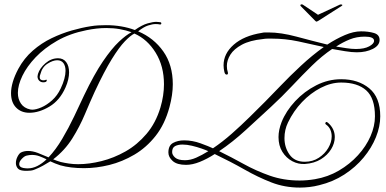

<svg xmlns="http://www.w3.org/2000/svg" viewBox="-20 -737 1748 870"><path d="M1520 -716Q1525 -718 1529.5 -716Q1534 -714 1528 -710L1423 -643Q1416 -639 1414 -639Q1412 -639 1408 -643L1342 -710Q1341 -711 1341 -713Q1341 -716 1344.5 -717Q1348 -718 1352 -716L1421 -670ZM103 37Q98 37 93 37Q88 37 83 36Q66 34 59 24Q52 14 52 2Q52 -13 59.5 -27.5Q67 -42 75 -46Q89 -53 107 -53Q128 -53 151.5 -44Q175 -35 200 -24Q233 -59 262 -108Q291 -157 316 -209.5Q341 -262 361 -305Q407 -401 446.5 -459Q486 -517 519 -548Q552 -579 576 -591Q551 -600 522.5 -605Q494 -610 462 -610Q440 -610 417.5 -607.5Q395 -605 371 -600Q296 -585 238.5 -552Q181 -519 141.5 -477.5Q102 -436 81.5 -393.5Q61 -351 61 -316Q61 -288 75 -267.5Q89 -247 117 -241Q120 -240 126 -240Q143 -240 167.5 -250.5Q192 -261 216 -282.5Q240 -304 255 -336Q266 -359 271.5 -379.5Q277 -400 277 -416Q277 -438 267.5 -451Q258 -464 239 -464Q220 -464 195.5 -448.5Q171 -433 163 -401Q160 -394 160 -388Q160 -379 165 -376Q170 -373 176 -373Q185 -373 189 -376Q192 -376 192 -373Q192 -364 176 -364Q165 -364 157.5 -371.5Q150 -379 150 -391Q150 -394 152 -402Q160 -428 186 -450.5Q212 -473 243 -473Q267 -473 280 -455.5Q293 -438 293 -409Q293 -394 289 -376.5Q285 -359 277 -341Q251 -282 204 -254Q157 -226 113 -226Q76 -226 53 -249.5Q30 -273 30 -315Q30 -338 38 -365.5Q46 -393 63 -425Q89 -473 128.5 -507.5Q168 -542 214 -564Q260 -586 305.5 -599Q351 -612 390 -618Q408 -621 425.5 -622Q443 -623 460 -623Q532 -623 591 -601Q624 -624 648.5 -631Q673 -638 688 -638Q696 -638 701 -637Q706 -636 707 -636Q711 -636 711 -631Q711 -626 705 -626Q701 -627 696 -627.5Q691 -628 685 -628Q671 -628 651 -621.5Q631 -615 606 -595Q677 -565 720 -504Q763 -443 763 -355Q763 -308 748 -252Q727 -174 685 -121Q643 -68 588.5 -36Q534 -4 475.5 10.5Q417 25 361 25Q299 25 253 12Q240 8 229.5 3.5Q219 -1 208 -6Q192 4 175 13.5Q158 23 138 31Q129 35 120 36Q111 37 103 37ZM334 7Q384 7 440 -7Q496 -21 549 -51Q602 -81 644 -130.5Q686 -180 707 -250Q715 -277 719 -303.5Q723 -330 723 -355Q723 -437 685.5 -498Q648 -559 589 -585Q571 -576 545.5 -549.5Q520 -523 486.5 -469Q453 -415 409 -321Q388 -275 364.5 -219Q341 -163 307.5 -109.5Q274 -56 221 -15Q229 -12 238 -8.5Q247 -5 255 -3Q272 1 292 4Q312 7 334 7ZM105 26Q128 26 149.5 15Q171 4 191 -15Q175 -23 159 -29Q143 -35 125 -35Q113 -35 101 -32Q91 -30 79 -17.5Q67 -5 67 7Q67 20 85 24Q90 25 95.5 25.5Q101 26 105 26ZM1339 113Q1270 113 1209.5 89.5Q1149 66 1087.5 31Q1026 -4 953 -39Q919 -17 885.5 -3.5Q852 10 823 10Q782 10 762.5 -7.5Q743 -25 743 -46Q743 -78 764.5 -89.5Q786 -101 814 -101Q852 -101 889 -87.5Q926 -74 945 -65Q988 -94 1030.5 -131.5Q1073 -169 1112 -207.5Q1151 -246 1182 -277Q1210 -305 1251.5 -348.5Q1293 -392 1343.5 -439Q1394 -486 1447 -524Q1391 -537 1331.5 -549.5Q1272 -562 1213 -562Q1203 -562 1192.5 -562Q1182 -562 1171 -560Q1112 -554 1076 -534.5Q1040 -515 1024 -489.5Q1008 -464 1008 -438Q1008 -422 1012 -411Q1013 -409 1013 -406Q1013 -399 1007 -399Q1000 -399 997 -410Q995 -418 994 -426Q993 -434 993 -441Q993 -494 1039 -534.5Q1085 -575 1166 -588Q1174 -590 1181.5 -590Q1189 -590 1197 -590Q1253 -590 1323.5 -571Q1394 -552 1463 -535Q1503 -561 1542.5 -578Q1582 -595 1616 -595Q1649 -595 1674.5 -587.5Q1700 -580 1700 -556Q1700 -531 1669.5 -515.5Q1639 -500 1597 -500Q1574 -500 1543.5 -505Q1513 -510 1485 -515Q1439 -484 1394 -440Q1349 -396 1303.5 -347.5Q1258 -299 1207 -252Q1155 -204 1094.5 -148.5Q1034 -93 973 -52Q1028 -25 1084 6Q1140 37 1202.5 59Q1265 81 1338 81Q1371 81 1407 75Q1466 65 1515.5 36Q1565 7 1602 -33.5Q1639 -74 1659 -120Q1679 -166 1679 -210Q1679 -292 1639.5 -327.5Q1600 -363 1526 -363Q1480 -363 1433.5 -339Q1387 -315 1348.5 -274.5Q1310 -234 1285 -182Q1269 -149 1269 -111Q1269 -69 1292 -36.5Q1315 -4 1361 -4Q1397 -4 1424.5 -22Q1452 -40 1467.5 -66.5Q1483 -93 1483 -119Q1483 -135 1477 -149Q1471 -163 1457 -173Q1454 -175 1454 -178Q1454 -181 1457 -183.5Q1460 -186 1466 -181Q1497 -154 1497 -116Q1497 -88 1480.5 -61Q1464 -34 1434 -15.5Q1404 3 1362 6Q1332 8 1304.5 -6.5Q1277 -21 1259.5 -49Q1242 -77 1242 -116Q1242 -132 1245.5 -149Q1249 -166 1256 -184Q1276 -234 1317.5 -278.5Q1359 -323 1413 -350.5Q1467 -378 1526 -378Q1603 -378 1653 -337Q1703 -296 1703 -210Q1703 -164 1683.5 -115.5Q1664 -67 1627.5 -23Q1591 21 1540 54Q1489 87 1427 102Q1404 108 1381.5 110.5Q1359 113 1339 113ZM1593 -515Q1631 -515 1653 -527Q1675 -539 1675 -552Q1675 -571 1633 -571Q1596 -571 1565 -558.5Q1534 -546 1503 -526Q1528 -522 1550.5 -518.5Q1573 -515 1593 -515ZM818 -11Q843 -11 869 -22.5Q895 -34 924 -52Q913 -57 893 -64Q873 -71 850 -76.5Q827 -82 807 -82Q787 -82 773.5 -75Q760 -68 760 -48Q760 -35 773.5 -23Q787 -11 818 -11Z"/></svg>

Font: Gwendolyn
Style: Regular
Weight: 400
Designer: Robert E. Leuschke
Foundry: Robert E. Leuschke
Version: Version 1.010; ttfautohint (v1.8.3)